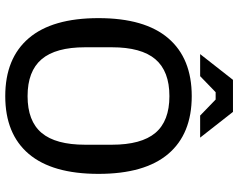

<svg xmlns="http://www.w3.org/2000/svg" viewBox="-108 -789 907 731"><g transform="rotate(90 345.5 -423.5)"><path d="M49 -345Q49 -521 125.5 -610.5Q202 -700 346 -700Q490 -700 566 -610.5Q642 -521 642 -345Q642 -169 566 -79.5Q490 10 346 10Q202 10 125.5 -79.5Q49 -169 49 -345ZM346 -75Q441 -75 486 -128.5Q531 -182 531 -294V-396Q531 -508 486 -561.5Q441 -615 346 -615Q251 -615 205.5 -561.5Q160 -508 160 -396V-294Q160 -182 205.5 -128.5Q251 -75 346 -75ZM284 -857H406L504 -732H420L359 -791H331L270 -732H186Z"/></g></svg>

Font: Mozilla Headline BETA
Style: Regular
Weight: 400
Designer: Studio DRAMA
Foundry: Studio DRAMA
Version: Version 0.100